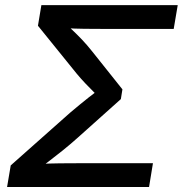

<svg xmlns="http://www.w3.org/2000/svg" viewBox="-20 -748 731 768"><path d="M8.3 0 22.9 -86.4 260.7 -297.4Q278.8 -313 297.4 -328.1Q315.9 -343.3 333.5 -357.2Q351.1 -371.1 366.5 -382.6Q381.8 -394 393.6 -403.3L384.8 -350.6Q374.5 -360.8 357.7 -377.4Q340.8 -394 322 -413.8Q303.2 -433.6 286.6 -453.6L131.8 -645L145.5 -727.5H690.9L674.8 -632.3H397.9Q354.5 -632.3 316.2 -632.8Q277.8 -633.3 244.1 -635.3L240.2 -655.8Q252.4 -644 270 -627.4Q287.6 -610.8 307.9 -589.6Q328.1 -568.4 348.6 -542.5L469.7 -390.6L463.4 -351.6L291 -197.3Q260.3 -169.9 231.2 -146.5Q202.1 -123 176.3 -103.5Q150.4 -84 129.9 -68.8L140.6 -92.3Q177.7 -94.2 219.2 -94.7Q260.7 -95.2 309.6 -95.2H591.8L576.2 0Z"/></svg>

Font: Inter 17pt Medium
Style: Italic
Weight: 500
Italic angle: -9.3988°
Version: Version 4.001;git-66647c0bb